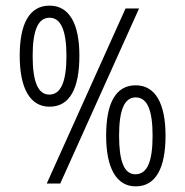

<svg xmlns="http://www.w3.org/2000/svg" viewBox="-20 -652 658 682"><path d="M156 -273C228 -273 262 -338 262 -454C262 -568 226 -632 156 -632C84 -632 50 -567 50 -454C50 -338 87 -273 156 -273ZM426 -622 146 0H194L474 -622ZM155 -316C115 -316 96 -362 96 -453C96 -544 115 -589 156 -589C197 -589 216 -542 216 -453C216 -361 196 -316 155 -316ZM462 10C534 10 568 -56 568 -170C568 -284 532 -349 462 -349C390 -349 357 -284 357 -170C357 -56 393 10 462 10ZM461 -33C421 -33 403 -79 403 -170C403 -262 422 -306 462 -306C504 -306 522 -259 522 -170C522 -78 503 -33 461 -33Z"/></svg>

Font: Noto Sans Devanagari ExtraCondensed Light
Style: Regular
Weight: 300
Width: 2
Designer: Jelle Bosma - Monotype Design Team
Foundry: Monotype Imaging Inc.
Version: Version 2.004